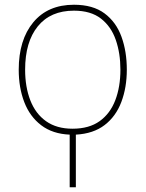

<svg xmlns="http://www.w3.org/2000/svg" viewBox="-20 -558 615 810"><path d="M274 232V10Q202 7 154 -29.5Q106 -66 82.5 -127Q59 -188 59 -264Q59 -390 120.5 -464Q182 -538 292 -538Q372 -538 421 -501.5Q470 -465 492.5 -403Q515 -341 515 -264Q515 -189 492 -128Q469 -67 421.5 -30.5Q374 6 300 10V232ZM286 -15Q356 -15 400.5 -47Q445 -79 466.5 -135.5Q488 -192 488 -264Q488 -333 468.5 -389.5Q449 -446 406 -479.5Q363 -513 292 -513Q193 -513 139.5 -447Q86 -381 86 -264Q86 -191 108 -134.5Q130 -78 174.5 -46.5Q219 -15 286 -15Z"/></svg>

Font: Noto Sans Thin
Style: Regular
Weight: 100
Designer: Monotype Design Team
Foundry: Monotype Imaging Inc.
Version: Version 2.007